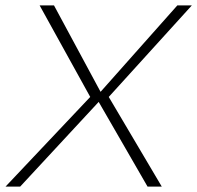

<svg xmlns="http://www.w3.org/2000/svg" viewBox="-42 -695 734 715"><path d="M-21.5 0H33L325.5 -315.5L507.5 0H560.5L363 -334L672.5 -675H618.5L332.5 -353L159 -675H105.5L294 -334Z"/></svg>

Font: Anybody SemiExpanded ExtraLight
Style: Italic
Weight: 250
Width: 6
Italic angle: -10°
Version: Version 1.113;gftools[0.9.25]